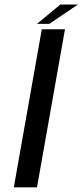

<svg xmlns="http://www.w3.org/2000/svg" viewBox="-20 -800 352 820"><path d="M39 0 158.5 -675H257.5L138 0ZM138 -698 237.5 -780.5H312.5L190.5 -698Z"/></svg>

Font: Anybody ExtraExpanded Regular
Style: Italic
Weight: 400
Width: 8
Italic angle: -10°
Designer: Tyler Finck
Foundry: Etcetera Type Company
Version: Version 1.010; ttfautohint (v1.8.3) -l 8 -r 50 -G 200 -x 14 